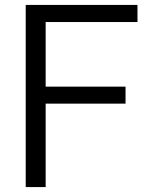

<svg xmlns="http://www.w3.org/2000/svg" viewBox="-20 -760 602 780"><path d="M84.5 0V-740H538.5V-670.5H165.5V0ZM141.5 -339V-408H490V-339Z"/></svg>

Font: Encode Sans Condensed Thin
Style: Regular
Weight: 400
Version: Version 3.002